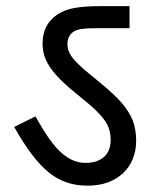

<svg xmlns="http://www.w3.org/2000/svg" viewBox="-20 -642 507 621"><path d="M398.9 -622.1H306.2C234.4 -622.1 194.8 -615.2 163.6 -593.8C132.3 -571.8 117.7 -541.5 117.7 -500.5C117.7 -482.4 121.1 -465.8 127.9 -449.7C141.6 -418 171.9 -382.8 229 -337.4C254.9 -316.4 273.9 -300.3 286.6 -288.6C298.8 -276.4 309.1 -265.6 316.4 -255.4C331.5 -235.4 337.9 -215.3 337.9 -188.5C337.9 -142.1 307.6 -115.2 256.8 -115.2C235.8 -115.2 216.3 -121.1 198.7 -132.8C180.7 -144 164.1 -160.2 148.9 -180.2C133.3 -200.2 115.2 -229 94.7 -265.6L25.9 -231.4C64.5 -162.6 101.6 -113.3 138.2 -84C174.8 -54.7 213.9 -41.5 264.6 -41.5C358.4 -41.5 420.4 -100.1 420.4 -186.5C420.4 -211.4 416.5 -233.4 409.2 -252.9C401.4 -272 389.2 -291.5 372.1 -311C355 -330.1 330.6 -353 297.9 -379.4C266.6 -404.3 244.6 -423.3 232.4 -435.5C207.5 -460 198.2 -477.1 198.2 -499C198.2 -516.6 204.1 -527.8 213.4 -536.1C217.8 -540 223.1 -543 229.5 -544.9C241.2 -548.8 256.3 -550.8 296.9 -550.8H398.9Z"/></svg>

Font: Noto Reveo Sans
Style: Regular
Weight: 400
Designer: Monotype Design team
Foundry: Monotype Imaging Inc.
Version: Version 1.04